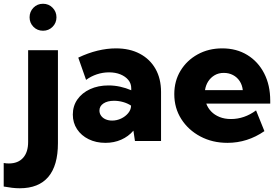

<svg xmlns="http://www.w3.org/2000/svg" viewBox="-97 -758 1499 1032"><path d="M134.3 -592.8Q103.5 -592.8 82.8 -613.8Q62 -634.8 62 -665Q62 -695.3 82.8 -716.6Q103.5 -737.8 134.3 -737.8Q164.6 -737.8 185.5 -716.6Q206.5 -695.3 206.5 -665Q206.5 -634.8 185.5 -613.8Q164.6 -592.8 134.3 -592.8ZM-77.1 244.6V118.2Q-69.3 119.6 -62.3 120.1Q-55.2 120.6 -49.3 120.6Q0 120.6 27.1 90.3Q54.2 60.1 54.2 4.9V-488.3H214.4V11.7Q214.4 131.8 162.6 192.9Q110.8 253.9 9.3 253.9Q-10.3 253.9 -31.7 251.5Q-53.2 249 -77.1 244.6Z M768.6 0H628.4L620.1 -55.7Q593.3 -24.4 554.7 -7.3Q516.1 9.8 469.7 9.8Q418.9 9.8 379.4 -9.8Q339.8 -29.3 317.1 -63.7Q294.4 -98.1 294.4 -142.1Q294.4 -188.5 319.1 -223.6Q343.8 -258.8 387.2 -278.8Q430.7 -298.8 486.3 -298.8Q518.1 -298.8 549.1 -292Q580.1 -285.2 608.4 -272.9V-283.2Q608.4 -309.1 592.8 -328.1Q577.1 -347.2 550.3 -358.2Q523.4 -369.1 489.3 -369.1Q455.6 -369.1 423.8 -358.6Q392.1 -348.1 365.7 -328.6L323.7 -448.2Q375.5 -473.1 427 -485.6Q478.5 -498 526.4 -498Q600.1 -498 654.5 -469.2Q709 -440.4 738.8 -387.9Q768.6 -335.4 768.6 -263.7ZM505.9 -109.9Q530.8 -109.9 554 -120.8Q577.1 -131.8 592 -149.9Q606.9 -168 607.4 -188.5V-190.4Q587.9 -203.1 564 -209.7Q540 -216.3 516.1 -216.3Q480.5 -216.3 459 -201.9Q437.5 -187.5 437.5 -163.6Q437.5 -148.4 446.3 -136Q455.1 -123.5 470.7 -116.7Q486.3 -109.9 505.9 -109.9Z M1324.2 -53.2Q1232.9 9.8 1125.5 9.8Q1044.4 9.8 979.7 -24.7Q915 -59.1 877.4 -118.2Q839.8 -177.2 839.8 -252Q839.8 -322.8 873.5 -378.2Q907.2 -433.6 965.6 -465.8Q1023.9 -498 1097.7 -498Q1174.3 -498 1232.4 -462.4Q1290.5 -426.8 1323 -363.5Q1355.5 -300.3 1355.5 -216.8V-201.2H1011.7Q1020.5 -177.2 1038.3 -158.7Q1056.2 -140.1 1083 -129.2Q1109.9 -118.2 1144.5 -118.2Q1216.3 -118.2 1279.3 -164.6ZM1004.9 -273.4H1208Q1205.1 -300.8 1191.4 -321.8Q1177.7 -342.8 1155.5 -354.5Q1133.3 -366.2 1106 -366.2Q1078.1 -366.2 1056.9 -353.8Q1035.6 -341.3 1022.2 -320.6Q1008.8 -299.8 1004.9 -273.4Z"/></svg>

Font: Kumbh Sans ExtraBold
Style: Regular
Weight: 800
Version: Version 1.005